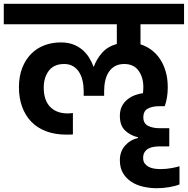

<svg xmlns="http://www.w3.org/2000/svg" viewBox="-41 -760 992 1014"><path d="M-21 -740H931V-632H701V-526Q732 -516 758.5 -496.5Q785 -477 804 -448.5Q823 -420 834 -382.5Q845 -345 845 -299Q845 -272 841 -247Q837 -222 829 -199H796Q764 -199 740 -186.5Q716 -174 716 -140Q716 -108 741 -95.5Q766 -83 799 -83H853V13H804Q787 13 771 15.5Q755 18 742.5 25Q730 32 722.5 44Q715 56 715 74Q715 92 723 103Q731 114 744 121Q757 128 773.5 130.5Q790 133 807 133Q838 133 866.5 127.5Q895 122 907 118V214Q885 223 852 228.5Q819 234 788 234Q751 234 715.5 226Q680 218 652.5 200Q625 182 608.5 154Q592 126 592 86Q592 40 619.5 9Q647 -22 688 -31V-35Q648 -44 620 -70.5Q592 -97 592 -147Q592 -177 602.5 -198Q613 -219 630.5 -233.5Q648 -248 669.5 -256.5Q691 -265 714 -268Q715 -276 715.5 -284Q716 -292 716 -300Q716 -352 690.5 -387Q665 -422 615 -422Q587 -422 567 -411Q547 -400 534 -380.5Q521 -361 515 -335Q509 -309 509 -279V-254H401V-279Q401 -308 395 -334Q389 -360 376.5 -379.5Q364 -399 344.5 -410.5Q325 -422 298 -422Q244 -422 217 -386.5Q190 -351 190 -297Q190 -231 223.5 -196Q257 -161 317 -161Q322 -161 329 -161.5Q336 -162 344 -163V-50Q334 -49 325.5 -49Q317 -49 310 -49Q249 -49 202 -67Q155 -85 123.5 -118Q92 -151 75.5 -197Q59 -243 59 -299Q59 -357 76.5 -401.5Q94 -446 124 -476Q154 -506 194 -521Q234 -536 280 -536Q317 -536 345 -525.5Q373 -515 394 -497Q415 -479 429.5 -456Q444 -433 452 -409H455Q469 -448 498 -481Q527 -514 576 -528V-632H-21Z"/></svg>

Font: SVN-Poppins SemiBold
Style: Regular
Weight: 600
Designer: Ninad Kale (Devanagari), Jonny Pinhorn (Latin)
Foundry: Indian Type Foundry
Version: Version 3.002 2017